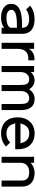

<svg xmlns="http://www.w3.org/2000/svg" viewBox="1496 -2176 691 3723"><g transform="rotate(90 1841.5 -314.5)"><path d="M635 -406V0H518V-48H516Q475 -16 425.5 -2.5Q376 11 325 11Q277 11 229 1Q181 -9 142 -32Q103 -55 79 -93Q55 -131 55 -188Q55 -237 75 -272Q95 -307 127.5 -330Q160 -353 203 -366.5Q246 -380 292.5 -386.5Q339 -393 385 -395Q431 -397 471 -397Q483 -397 502 -396.5Q521 -396 530 -395L518 -407Q517 -409 517.5 -413.5Q518 -418 517 -419Q512 -482 467.5 -508Q423 -534 357 -534Q309 -534 258.5 -521.5Q208 -509 166 -474L89 -553Q153 -603 218 -621Q283 -639 357 -639Q408 -639 458 -628Q508 -617 547.5 -590Q587 -563 611 -518Q635 -473 635 -406ZM530 -294Q522 -294 504.5 -295Q487 -296 476 -296Q454 -296 428.5 -296Q403 -296 376 -294Q349 -292 321.5 -288.5Q294 -285 269 -279Q224 -268 197.5 -246Q171 -224 171 -188Q171 -160 186 -141.5Q201 -123 224 -112.5Q247 -102 274 -98Q301 -94 325 -94Q347 -94 380 -97.5Q413 -101 443.5 -111Q474 -121 496 -139.5Q518 -158 518 -188V-282Z M1150 -518H1113Q1074 -518 1040 -507Q1006 -496 981 -471Q956 -446 941.5 -406.5Q927 -367 927 -311V0H810V-630H927V-529H929Q956 -581 1008 -609Q1060 -637 1123 -637H1150Z M2115 -372 2114 0H1997V-349Q1997 -391 1993 -425.5Q1989 -460 1977 -484.5Q1965 -509 1942 -522Q1919 -535 1880 -535Q1846 -535 1821 -522Q1796 -509 1779 -487.5Q1762 -466 1754 -437Q1746 -408 1746 -377V0H1628V-372Q1628 -409 1623.5 -439Q1619 -469 1606 -490.5Q1593 -512 1570.5 -523.5Q1548 -535 1512 -535Q1483 -535 1458.5 -523Q1434 -511 1416 -490Q1398 -469 1388 -440Q1378 -411 1378 -376V0H1260V-630H1378V-567H1379Q1405 -600 1447 -620Q1489 -640 1534 -640Q1594 -640 1640 -610Q1686 -580 1709 -535Q1711 -535 1711 -535Q1740 -580 1789 -610Q1838 -640 1896 -640Q2007 -640 2061 -571.5Q2115 -503 2115 -372Z M2875 -310Q2875 -288 2872 -264H2365L2377 -252Q2391 -178 2438.5 -136Q2486 -94 2572 -94Q2622 -94 2663.5 -112Q2705 -130 2743 -165L2823 -85Q2769 -36 2706.5 -13Q2644 10 2572 10Q2491 10 2431 -14.5Q2371 -39 2332 -82Q2293 -125 2274 -183.5Q2255 -242 2255 -310Q2255 -382 2276 -442.5Q2297 -503 2337 -547Q2377 -591 2435 -615.5Q2493 -640 2567 -640Q2645 -640 2703 -615Q2761 -590 2799.5 -545.5Q2838 -501 2856.5 -440.5Q2875 -380 2875 -310ZM2765 -366 2753 -378Q2739 -450 2693.5 -493Q2648 -536 2567 -536Q2484 -536 2439 -492Q2394 -448 2379 -378L2366 -366Z M3598 -398V0H3481V-380Q3481 -414 3474.5 -442.5Q3468 -471 3450.5 -491.5Q3433 -512 3401 -523.5Q3369 -535 3318 -535Q3280 -535 3247 -524.5Q3214 -514 3189.5 -493.5Q3165 -473 3151 -442.5Q3137 -412 3137 -372V0H3020V-630H3137V-562H3139Q3155 -580 3177 -594.5Q3199 -609 3224 -619Q3249 -629 3276.5 -634.5Q3304 -640 3332 -640Q3393 -640 3442.5 -624Q3492 -608 3526.5 -577Q3561 -546 3579.5 -501Q3598 -456 3598 -398Z"/></g></svg>

Font: TypoPRO Sinkin Sans
Style: 500 Medium
Weight: 500
Designer: Keith Bates
Foundry: K-Type
Version: Sinkin Sans (version 1.0)  by Keith Bates   •   © 2014   www